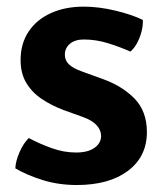

<svg xmlns="http://www.w3.org/2000/svg" viewBox="-20 -530 480 564"><path d="M25 -35.5Q26 -57 37.5 -83.2Q49 -109.5 64.5 -124.5Q96.5 -107.5 132 -94.8Q167.5 -82 203.5 -82Q238 -82 257.2 -95.5Q276.5 -109 277 -130Q277 -148 263.5 -162.5Q250 -177 223 -186.5L166 -207Q131.5 -220 102.8 -239.2Q74 -258.5 57.2 -286.5Q40.5 -314.5 40.5 -353.5Q40.5 -402 64 -437.2Q87.5 -472.5 129.5 -491.5Q171.5 -510.5 226 -510.5Q270 -510.5 319 -498.8Q368 -487 399.5 -471.5Q400.5 -456 395.8 -437.5Q391 -419 382.5 -403.2Q374 -387.5 363 -378.5Q334 -391.5 298.2 -402.8Q262.5 -414 226 -414Q200 -414 185.2 -401.2Q170.5 -388.5 170.5 -369.5Q170.5 -352.5 182.5 -341Q194.5 -329.5 219.5 -320.5L281.5 -298Q338 -278 374.8 -240.8Q411.5 -203.5 411.5 -142Q411.5 -70 356 -28.2Q300.5 13.5 205.5 13.5Q152 13.5 105.5 -1Q59 -15.5 25 -35.5Z"/></svg>

Font: Signika Light SemiBold
Style: Regular
Weight: 600
Version: Version 2.003;gftools[0.9.32]